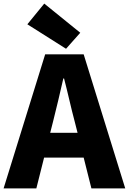

<svg xmlns="http://www.w3.org/2000/svg" viewBox="-28 -1047 716 1067"><path d="M339 -776 418 -865 218 -1027 124 -912ZM-8 0H174L217 -171H437L480 0H668L437 -745H223ZM251 -309 267 -372C286 -446 306 -533 324 -611H328C348 -535 367 -446 387 -372L403 -309Z"/></svg>

Font: ChiuKong Gothic MN Heavy
Style: Regular
Weight: 900
Designer: Ryoko NISHIZUKA 西塚涼子 (kana, bopomofo & ideographs); Paul D. Hunt (Latin, Greek & Cyrillic); Sandoll Communications 산돌커뮤니
Foundry: Adobe
Version: Version 1.300